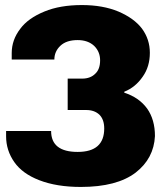

<svg xmlns="http://www.w3.org/2000/svg" viewBox="-20 -720 631 752"><path d="M300.8 -700.2Q382.8 -700.2 443.8 -674.8Q505.4 -648.4 536.1 -607.9Q566.9 -565.9 566.9 -513.2Q566.9 -459 539.1 -419.9Q510.3 -377.9 466.8 -360.8V-356.9Q524.4 -338.4 556.2 -294.9Q586.9 -251.5 586.9 -187Q582.5 -99.1 511.2 -43.9Q437.5 12.2 296.9 12.2Q201.7 12.2 133.8 -14.2Q67.9 -39.6 36.1 -85Q3.9 -130.9 3.9 -186V-207H180.2Q180.2 -125 284.2 -125Q388.2 -125 388.2 -216.8Q388.2 -252 369.1 -271Q349.6 -289.1 317.9 -289.1H245.1V-412.1H301.8Q334 -412.1 353 -431.2Q372.1 -448.7 372.1 -483.9Q372.1 -517.1 349.1 -540Q324.7 -563 284.2 -563Q240.2 -563 216.8 -541Q192.9 -518.6 192.9 -486.8H25.9V-512.2Q25.9 -563.5 59.1 -606.9Q89.4 -648.4 153.8 -674.8Q214.8 -700.2 300.8 -700.2Z"/></svg>

Font: Archivo-RBTV
Style: Regular
Weight: 500
Designer: Hector Gatti
Foundry: Hector Gatti
Version: ""